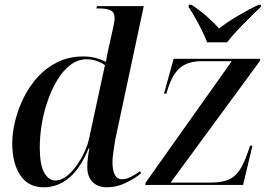

<svg xmlns="http://www.w3.org/2000/svg" viewBox="-20 -786 1154 816"><path d="M166 10Q100 10 66 -41.5Q32 -93 32 -177Q32 -221 44.5 -272Q57 -323 81 -371.5Q105 -420 141 -459.5Q177 -499 225.5 -522.5Q274 -546 334 -546Q363 -546 387 -539.5Q411 -533 430 -523Q432 -536 435 -550.5Q438 -565 441 -579L459 -660Q462 -674 464.5 -686.5Q467 -699 467 -710Q467 -734 450 -742Q433 -750 404 -750H390L392 -760H591L474 -212Q471 -200 467.5 -178Q464 -156 461 -134Q458 -112 458 -98Q458 -24 499 -24Q516 -24 536.5 -34.5Q557 -45 575 -58L580 -50Q556 -29 516 -9.5Q476 10 435 10Q396 10 373.5 -12.5Q351 -35 351 -76Q351 -111 360 -156H357Q323 -72 274.5 -31Q226 10 166 10ZM215 -19Q239 -19 261.5 -36Q284 -53 304 -80.5Q324 -108 338.5 -139Q353 -170 359 -199L426 -509Q413 -519 392.5 -526.5Q372 -534 349 -534Q310 -534 278.5 -509.5Q247 -485 223 -445Q199 -405 182 -355.5Q165 -306 157 -255.5Q149 -205 149 -161Q149 -85 168 -52Q187 -19 215 -19ZM597 0 599 -10 965 -526H838Q779 -526 745.5 -498Q712 -470 692 -404L687 -388H677L718 -536H1086L1084 -526L705 -10H877Q924 -10 952.5 -23Q981 -36 999 -64Q1017 -92 1032 -135L1043 -167H1053L1013 0ZM860 -606Q852 -629 838 -657Q824 -685 809 -711.5Q794 -738 781 -757L783 -766H793Q826 -745 857 -718Q888 -691 911 -665Q944 -691 990.5 -718.5Q1037 -746 1080 -766H1090L1089 -757Q1056 -726 1015 -684.5Q974 -643 945 -606Z"/></svg>

Font: Noto Serif Display Medium
Style: Italic
Weight: 500
Italic angle: -12°
Designer: Monotype Design Team
Foundry: Monotype Imaging Inc.
Version: Version 2.009